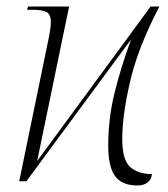

<svg xmlns="http://www.w3.org/2000/svg" viewBox="-20 -556 516 589"><path d="M402 13Q353 13 332.5 -16.5Q312 -46 312 -108Q312 -192 331 -269.5Q350 -347 382 -435L61 0H39L130 -442Q132 -455 134 -466.5Q136 -478 136 -487Q136 -512 123 -519Q110 -526 78 -526H63L66 -536H192L94 -62L442 -536H469Q403 -410 379 -305.5Q355 -201 355 -130Q355 -65 379.5 -43.5Q404 -22 446 -22Q445 -6 433 3.5Q421 13 402 13Z"/></svg>

Font: Noto Serif Display SemiCondensed ExtraLight
Style: Italic
Weight: 200
Width: 4
Italic angle: -12°
Designer: Monotype Design Team
Foundry: Monotype Imaging Inc.
Version: Version 2.009